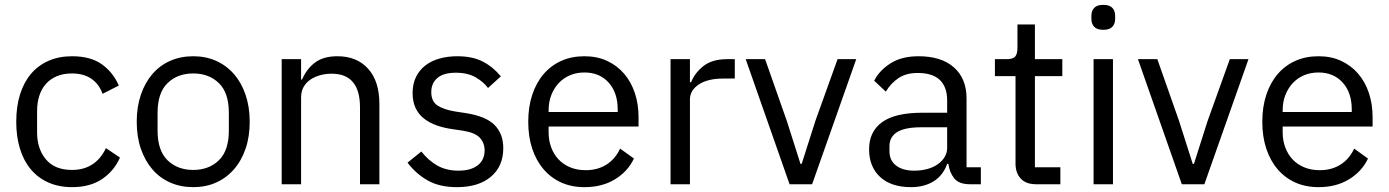

<svg xmlns="http://www.w3.org/2000/svg" viewBox="-20 -760 5729 792"><path d="M277 12Q223 12 180 -7Q137 -26 107.5 -61Q78 -96 62.5 -146Q47 -196 47 -258Q47 -320 62.5 -370Q78 -420 107.5 -455Q137 -490 180 -509Q223 -528 277 -528Q354 -528 400.5 -494.5Q447 -461 470 -407L403 -373Q389 -413 357 -435Q325 -457 277 -457Q241 -457 214 -445.5Q187 -434 169 -413.5Q151 -393 142 -364.5Q133 -336 133 -302V-214Q133 -146 169.5 -102.5Q206 -59 277 -59Q374 -59 417 -149L475 -110Q450 -54 400.5 -21Q351 12 277 12Z M777 12Q725 12 682 -7Q639 -26 608.5 -61.5Q578 -97 561 -146.5Q544 -196 544 -258Q544 -319 561 -369Q578 -419 608.5 -454.5Q639 -490 682 -509Q725 -528 777 -528Q829 -528 871.5 -509Q914 -490 945 -454.5Q976 -419 993 -369Q1010 -319 1010 -258Q1010 -196 993 -146.5Q976 -97 945 -61.5Q914 -26 871.5 -7Q829 12 777 12ZM777 -59Q842 -59 883 -99Q924 -139 924 -221V-295Q924 -377 883 -417Q842 -457 777 -457Q712 -457 671 -417Q630 -377 630 -295V-221Q630 -139 671 -99Q712 -59 777 -59Z M1142 0V-516H1222V-432H1226Q1245 -476 1279.5 -502Q1314 -528 1372 -528Q1452 -528 1498.5 -476.5Q1545 -425 1545 -331V0H1465V-317Q1465 -456 1348 -456Q1324 -456 1301.5 -450Q1279 -444 1261 -432Q1243 -420 1232.5 -401.5Q1222 -383 1222 -358V0Z M1865 12Q1793 12 1744.5 -15.5Q1696 -43 1661 -89L1718 -135Q1748 -97 1785 -76.5Q1822 -56 1871 -56Q1922 -56 1950.5 -78Q1979 -100 1979 -140Q1979 -170 1959.5 -191.5Q1940 -213 1889 -221L1848 -227Q1812 -232 1782 -242.5Q1752 -253 1729.5 -270.5Q1707 -288 1694.5 -314Q1682 -340 1682 -376Q1682 -414 1696 -442.5Q1710 -471 1734.5 -490Q1759 -509 1793 -518.5Q1827 -528 1866 -528Q1929 -528 1971.5 -506Q2014 -484 2046 -445L1993 -397Q1976 -421 1943 -440.5Q1910 -460 1860 -460Q1810 -460 1784.5 -438.5Q1759 -417 1759 -380Q1759 -342 1784.5 -325Q1810 -308 1858 -300L1898 -294Q1984 -281 2020 -244.5Q2056 -208 2056 -149Q2056 -74 2005 -31Q1954 12 1865 12Z M2391 12Q2338 12 2295.5 -7Q2253 -26 2222.5 -61.5Q2192 -97 2175.5 -146.5Q2159 -196 2159 -258Q2159 -319 2175.5 -369Q2192 -419 2222.5 -454.5Q2253 -490 2295.5 -509Q2338 -528 2391 -528Q2443 -528 2484 -509Q2525 -490 2554 -456.5Q2583 -423 2598.5 -377Q2614 -331 2614 -276V-238H2243V-214Q2243 -181 2253.5 -152.5Q2264 -124 2283.5 -103Q2303 -82 2331.5 -70Q2360 -58 2396 -58Q2445 -58 2481.5 -81Q2518 -104 2538 -147L2595 -106Q2570 -53 2517 -20.5Q2464 12 2391 12ZM2391 -461Q2358 -461 2331 -449.5Q2304 -438 2284.5 -417Q2265 -396 2254 -367.5Q2243 -339 2243 -305V-298H2528V-309Q2528 -378 2490.5 -419.5Q2453 -461 2391 -461Z M2746 0V-516H2826V-421H2831Q2845 -458 2881 -487Q2917 -516 2980 -516H3011V-436H2964Q2899 -436 2862.5 -411.5Q2826 -387 2826 -350V0Z M3237 0 3056 -516H3136L3226 -260L3282 -84H3287L3343 -260L3435 -516H3512L3330 0Z M3981 0Q3936 0 3916.5 -24Q3897 -48 3892 -84H3887Q3870 -36 3831 -12Q3792 12 3738 12Q3656 12 3610.5 -30Q3565 -72 3565 -144Q3565 -217 3618.5 -256Q3672 -295 3785 -295H3887V-346Q3887 -401 3857 -430Q3827 -459 3765 -459Q3718 -459 3686.5 -438Q3655 -417 3634 -382L3586 -427Q3607 -469 3653 -498.5Q3699 -528 3769 -528Q3863 -528 3915 -482Q3967 -436 3967 -354V-70H4026V0ZM3751 -56Q3781 -56 3806 -63Q3831 -70 3849 -83Q3867 -96 3877 -113Q3887 -130 3887 -150V-235H3781Q3712 -235 3680.5 -215Q3649 -195 3649 -157V-136Q3649 -98 3676.5 -77Q3704 -56 3751 -56Z M4254 0Q4212 0 4190.5 -23.5Q4169 -47 4169 -85V-446H4084V-516H4132Q4158 -516 4167.5 -526.5Q4177 -537 4177 -563V-659H4249V-516H4362V-446H4249V-70H4354V0Z M4531 -637Q4505 -637 4493.5 -649.5Q4482 -662 4482 -682V-695Q4482 -715 4493.5 -727.5Q4505 -740 4531 -740Q4557 -740 4568.5 -727.5Q4580 -715 4580 -695V-682Q4580 -662 4568.5 -649.5Q4557 -637 4531 -637ZM4491 -516H4571V0H4491Z M4855 0 4674 -516H4754L4844 -260L4900 -84H4905L4961 -260L5053 -516H5130L4948 0Z M5419 12Q5366 12 5323.5 -7Q5281 -26 5250.5 -61.5Q5220 -97 5203.5 -146.5Q5187 -196 5187 -258Q5187 -319 5203.5 -369Q5220 -419 5250.5 -454.5Q5281 -490 5323.5 -509Q5366 -528 5419 -528Q5471 -528 5512 -509Q5553 -490 5582 -456.5Q5611 -423 5626.5 -377Q5642 -331 5642 -276V-238H5271V-214Q5271 -181 5281.5 -152.5Q5292 -124 5311.5 -103Q5331 -82 5359.5 -70Q5388 -58 5424 -58Q5473 -58 5509.5 -81Q5546 -104 5566 -147L5623 -106Q5598 -53 5545 -20.5Q5492 12 5419 12ZM5419 -461Q5386 -461 5359 -449.5Q5332 -438 5312.5 -417Q5293 -396 5282 -367.5Q5271 -339 5271 -305V-298H5556V-309Q5556 -378 5518.5 -419.5Q5481 -461 5419 -461Z"/></svg>

Font: IBM Plex Sans Hebrew
Style: Regular
Weight: 400
Designer: Mike Abbink, Paul van der Laan, Pieter van Rosmalen, Yanek Iontef
Foundry: Bold Monday
Version: Version 1.2